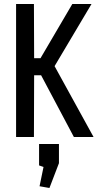

<svg xmlns="http://www.w3.org/2000/svg" viewBox="-20 -690 495 967"><path d="M451.2 0H352.1L187 -311H151.9L150.9 0H61V-669.9H150.9L151.9 -397H184.1L344.2 -669.9H440.9L254.9 -356.9ZM276.9 131.8 229 256.8 179.2 248 199.2 150.9 176.8 143.1V35.2H276.9Z"/></svg>

Font: Unica One
Style: Bold
Weight: 400
Designer: Eduardo Rodriguez Tunni
Foundry: Eduardo Rodriguez Tunni
Version: Version 1.001